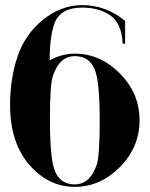

<svg xmlns="http://www.w3.org/2000/svg" viewBox="-20 -728 587 753"><path d="M273.4 -507.8Q213.9 -507.8 187.5 -430.7Q175.8 -396.5 175.8 -258.8Q175.8 -139.6 187.5 -84Q204.1 -4.9 273.4 -4.9Q333 -4.9 359.4 -82Q371.1 -116.2 371.1 -258.8Q371.1 -373 359.4 -428.7Q342.8 -507.8 273.4 -507.8ZM302.7 -708Q395 -708 470.7 -646V-556.6H460.9Q458 -643.6 401.4 -674.8Q359.4 -698.2 302.7 -698.2Q215.8 -698.2 193.4 -635.7Q174.8 -584 174.8 -491.2Q222.7 -517.6 273.4 -517.6Q373 -517.6 450.2 -439.9Q527.3 -362.3 527.3 -256.3Q527.3 -150.4 450.2 -72.8Q373 4.9 273.4 4.9Q169.9 4.9 94.7 -82Q19.5 -168.9 19.5 -317.4Q19.5 -418.9 48.8 -506.3Q78.1 -593.8 149.2 -650.9Q220.2 -708 302.7 -708Z"/></svg>

Font: spinweradBold
Style: Regular
Weight: 700
Width: 7
Version: Version 0.3 ; ttfautohint (v1.2) -l 8 -r 50 -G 200 -x 14 -D 